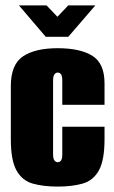

<svg xmlns="http://www.w3.org/2000/svg" viewBox="-20 -681 421 709"><path d="M193 8Q140 8 101 -3Q62 -14 41 -51.5Q20 -89 20 -166V-363Q20 -443 65 -473Q110 -503 193 -503Q276 -503 321 -475Q366 -447 366 -373V-294H210V-383Q210 -400 205.5 -406.5Q201 -413 193 -413Q186 -413 181 -406.5Q176 -400 176 -383V-112Q176 -95 181 -88.5Q186 -82 193 -82Q201 -82 205.5 -88.5Q210 -95 210 -112V-213H366V-167Q366 -89 345 -51.5Q324 -14 285 -3Q246 8 193 8ZM149 -545 50 -661H152L192 -619L232 -661H332L232 -545Z"/></svg>

Font: Alumni Sans Black
Style: Regular
Weight: 900
Designer: Robert E. Leuschke
Foundry: Robert E. Leuschke
Version: Version 1.018